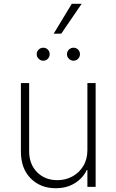

<svg xmlns="http://www.w3.org/2000/svg" viewBox="-20 -982 612 1009"><path d="M439.3 -193.5V-545.5H482.6V0H439.3V-88.4H435.7Q416.5 -46.5 373.8 -19.7Q331 7.1 272.7 7.1Q192.5 7.1 141.2 -44.6Q89.8 -96.2 89.8 -185.7V-545.5H133.2V-187.5Q133.2 -119.3 174.7 -77.2Q216.3 -35.2 281.6 -35.2Q324.2 -35.2 360.1 -54.5Q396 -73.9 417.6 -109.4Q439.3 -144.9 439.3 -193.5ZM207 -663Q193.5 -663 183.2 -673.1Q172.9 -683.2 172.9 -697.1Q172.9 -711.6 183.2 -721.4Q193.5 -731.2 207 -731.2Q221.6 -731.2 231.4 -721.4Q241.1 -711.6 241.1 -697.1Q241.1 -683.2 231.4 -673.1Q221.6 -663 207 -663ZM366.1 -663Q352.6 -663 342.3 -673.1Q332 -683.2 332 -697.1Q332 -711.6 342.3 -721.4Q352.6 -731.2 366.1 -731.2Q380.7 -731.2 390.4 -721.4Q400.2 -711.6 400.2 -697.1Q400.2 -683.2 390.4 -673.1Q380.7 -663 366.1 -663ZM262.1 -805 357.2 -962H409.1L301.8 -805Z"/></svg>

Font: Inter UI Extra Light
Style: Regular
Weight: 200
Designer: Rasmus Andersson
Foundry: rsms
Version: 3.2;8d6f07862